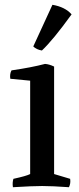

<svg xmlns="http://www.w3.org/2000/svg" viewBox="-20 -777 330 802"><path d="M206 -499V-50L273 -30Q276 -11 268 5Q198 0 156 0Q116 0 34 5Q31 -14 36 -30Q91 -42 106 -50V-440L23 -448Q20 -468 28 -483Q111 -495 168 -510Q185 -509 206 -499ZM119 -583 199 -757Q252 -748 279 -717Q201 -609 155 -566Q132 -570 119 -583Z"/></svg>

Font: Alike
Style: Regular
Weight: 400
Designer: Cyreal (www.cyreal.org)
Foundry: Cyreal (www.cyreal.org)
Version: Version 1.212